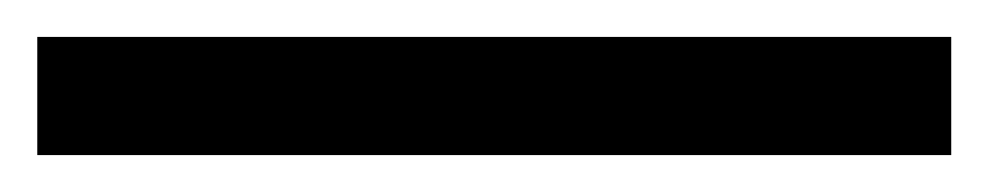

<svg xmlns="http://www.w3.org/2000/svg" viewBox="-21 115 530 103"><path d="M-1 134.8V198.2H489.3V134.8Z"/></svg>

Font: Yaldevi Colombo Medium
Style: Regular
Weight: 500
Designer: Sol Matas, Denzil Rajitha, Kosala Senevirathne and Pathum Egodawatta
Foundry: Mooniak
Version: Version 1.020 ; ttfautohint (v1.6)